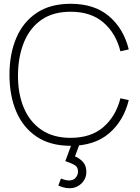

<svg xmlns="http://www.w3.org/2000/svg" viewBox="-20 -755 740 1014"><path d="M348 239Q331.5 239 316.5 235Q301.5 231 288 225L302 188Q327 198 345 198Q367.5 198 379.8 183.5Q392 169 392 151Q392 125.5 371 114.8Q350 104 325 96L363 -7H405L376 71Q401.5 81.5 418.8 101Q436 120.5 436 153Q436 189 410 214Q384 239 348 239ZM353 15Q245.5 15 173.8 -33Q102 -81 66 -165.5Q30 -250 30 -360Q30 -470 66 -554.5Q102 -639 173.8 -687Q245.5 -735 353 -735Q479 -735 556 -669.2Q633 -603.5 660 -494L616 -484Q592 -579.5 526.2 -636.2Q460.5 -693 353 -693Q260.5 -693 199.2 -650.5Q138 -608 107 -532.8Q76 -457.5 75 -360Q74 -262.5 105 -187.5Q136 -112.5 198.2 -69.8Q260.5 -27 353 -27Q460.5 -27 526.2 -84Q592 -141 616 -236L660 -226Q633 -116.5 556 -50.8Q479 15 353 15Z"/></svg>

Font: Manrope ExtraLight
Style: Regular
Weight: 200
Designer: Mikhail Sharanda
Foundry: Mikhail Sharanda
Version: Version 4.505